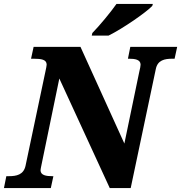

<svg xmlns="http://www.w3.org/2000/svg" viewBox="-44 -951 916 971"><path d="M420 -771H505C578 -807 696 -889 726 -921L729 -931H545C515 -888 459 -821 423 -784ZM-24 0H213L226 -60H220C191 -60 161 -64 161 -90C161 -94 163 -104 167 -123L256 -554L511 0H617L744 -602C753 -647 789 -654 827 -654H839L852 -714H615L603 -654H609C638 -654 667 -650 667 -624C667 -617 664 -603 661 -591L585 -225L363 -714H126L113 -654H126C165 -654 192 -650 192 -624C192 -617 189 -606 185 -586L85 -112C75 -67 39 -60 1 -60H-12Z"/></svg>

Font: Noto Serif SemiCondensed Black
Style: Italic
Weight: 900
Width: 4
Italic angle: -12°
Designer: Monotype Design Team
Foundry: Monotype Imaging Inc.
Version: Version 2.014